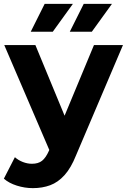

<svg xmlns="http://www.w3.org/2000/svg" viewBox="-22 -771 656 993"><path d="M148 202Q106 202 65 189Q24 176 -2 153L55 42Q73 58 96.5 67Q120 76 143 76Q176 76 195.5 60.5Q215 45 231 9L259 -57L271 -74L464 -538H614L371 33Q345 98 311.5 135Q278 172 237.5 187Q197 202 148 202ZM240 21 0 -538H161L347 -88ZM339 -607 411 -751H557L453 -607ZM137 -607 209 -751H355L251 -607Z"/></svg>

Font: MOST Montserrat
Style: Bold
Weight: 700
Designer: Julieta Ulanovsky
Foundry: Julieta Ulanovsky
Version: Version 8.000;March 11, 2024;FontCreator 15.0.0.2926 64-bit